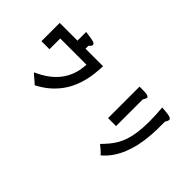

<svg xmlns="http://www.w3.org/2000/svg" viewBox="-29 -1331 2058 2058"><g transform="rotate(45 1000.0 -302.0)"><path d="M828 -581Q826 -527 820 -469Q814 -411 799 -351Q784 -291 758 -231.5Q732 -172 691 -116Q650 -60 592 -10Q534 40 454 81Q445 72 431.5 60.5Q418 49 404 37Q390 25 376 13Q362 1 350 -11Q426 -44 487.5 -88Q549 -132 593 -188.5Q637 -245 662 -314Q687 -383 690 -467H293V-304H171V-581H440V-713Q472 -708 499.5 -704.5Q527 -701 547 -696.5Q567 -692 578.5 -685Q590 -678 590 -666Q590 -656 582 -645.5Q574 -635 562 -626V-581Z M1737 -675Q1734 -661 1728 -649Q1722 -637 1717 -630Q1718 -573 1716.5 -509.5Q1715 -446 1708 -379Q1701 -312 1686 -245Q1671 -178 1645 -114Q1619 -50 1580 8Q1541 66 1485 113Q1471 98 1461.5 88.5Q1452 79 1442 70.5Q1432 62 1421 53Q1410 44 1394 31Q1431 -7 1462.5 -44.5Q1494 -82 1519 -125.5Q1544 -169 1561.5 -222.5Q1579 -276 1588.5 -346.5Q1598 -417 1598.5 -507.5Q1599 -598 1589 -717Q1609 -715 1634.5 -713.5Q1660 -712 1683 -708Q1706 -704 1721.5 -696.5Q1737 -689 1737 -675ZM1402 -674Q1397 -660 1390.5 -648.5Q1384 -637 1380 -630V-226H1259V-703Q1289 -703 1314 -703Q1339 -703 1358 -701Q1377 -699 1388.5 -693Q1400 -687 1402 -674Z"/></g></svg>

Font: D2Coding ligature
Style: Bold
Weight: 700
Monospace: yes
Designer: Yong-Rak Park; Jeong-Hwan Yoon; Sang-Min Lee;
Foundry: NHN Corporation
Version: Version 1.3.2; Build 20180524